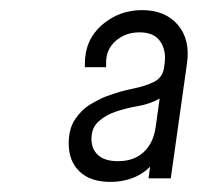

<svg xmlns="http://www.w3.org/2000/svg" viewBox="-20 -780 434 380"><path d="M198.5 -420Q159 -420 137.5 -440.5Q116 -461 116 -496Q116 -525.5 128.8 -544.2Q141.5 -563 159 -573.5Q176.5 -584 189.5 -589Q217.5 -599.5 242.8 -604.5Q268 -609.5 285.2 -618.2Q302.5 -627 305 -648L306 -656Q309 -681 296.8 -698.5Q284.5 -716 256 -716Q228.5 -716 209.2 -699.2Q190 -682.5 190 -656V-647H148V-654Q148 -701.5 182 -730.8Q216 -760 261 -760Q307 -760 332 -730.8Q357 -701.5 350 -654L318 -427H274L280 -472L287 -462Q272 -441 249 -430.5Q226 -420 198.5 -420ZM213.5 -461Q245 -461 264.2 -478.8Q283.5 -496.5 288 -528L296 -585Q276.5 -574 253 -570Q229.5 -566 209 -559Q190.5 -553 175.8 -540.2Q161 -527.5 161 -505Q161 -485 174.2 -473Q187.5 -461 213.5 -461Z"/></svg>

Font: Mohave Light Light
Style: Italic
Weight: 300
Italic angle: -8°
Version: Version 2.003